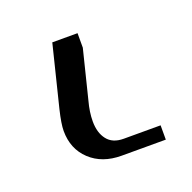

<svg xmlns="http://www.w3.org/2000/svg" viewBox="-64 -576 402 401"><g transform="rotate(-20 137.0 -376.0)"><path d="M47.9 -330.1Q47.9 -345.7 55.2 -376L88.9 -512.2H145V-480L118.2 -372.1Q111.8 -348.6 111.8 -328.1Q111.8 -302.7 123.8 -287.4Q135.7 -272 160.2 -272H242.2V-240.2H144Q101.1 -240.2 74.5 -265.1Q47.9 -290 47.9 -330.1Z"/></g></svg>

Font: Gawaa
Style: Regular
Weight: 400
Designer: T. Christopher White
Version: Version 1.0